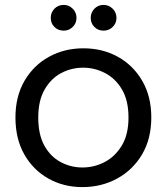

<svg xmlns="http://www.w3.org/2000/svg" viewBox="-20 -754 680 783"><path d="M316 9Q239 9 177 -26Q115 -61 79 -124.5Q43 -188 43 -275Q43 -361 80 -424.5Q117 -488 180 -522.5Q243 -557 320 -557Q398 -557 460.5 -522.5Q523 -488 560 -424.5Q597 -361 597 -275Q597 -188 559.5 -124.5Q522 -61 458 -26Q394 9 316 9ZM316 -71Q364 -71 406.5 -93Q449 -115 476.5 -160Q504 -205 504 -275Q504 -344 477.5 -389Q451 -434 408.5 -456Q366 -478 319 -478Q271 -478 229.5 -456Q188 -434 162 -389Q136 -344 136 -275Q136 -205 161 -160Q186 -115 227.5 -93Q269 -71 316 -71ZM240 -629Q217 -629 202 -644Q187 -659 187 -681Q187 -703 202 -718.5Q217 -734 240 -734Q261 -734 276.5 -718.5Q292 -703 292 -681Q292 -659 276.5 -644Q261 -629 240 -629ZM402 -629Q380 -629 365 -644Q350 -659 350 -681Q350 -703 365 -718.5Q380 -734 402 -734Q424 -734 439.5 -718.5Q455 -703 455 -681Q455 -659 439.5 -644Q424 -629 402 -629Z"/></svg>

Font: Poppins
Style: Regular
Weight: 400
Designer: Ninad Kale (Devanagari), Jonny Pinhorn (Latin)
Version: Version 5.002